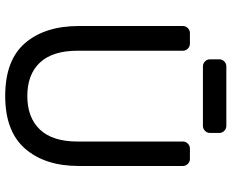

<svg xmlns="http://www.w3.org/2000/svg" viewBox="-96 -784 890 738"><g transform="rotate(90 349.0 -415.0)"><path d="M618 -673V-273Q618 -143 551.5 -66.5Q485 10 349 10Q211 10 145.5 -66.5Q80 -143 80 -273V-673Q80 -684 88 -692Q96 -700 107 -700H148Q159 -700 167 -692Q175 -684 175 -673V-268Q175 -172 220.5 -123.5Q266 -75 349 -75Q432 -75 478 -123.5Q524 -172 524 -268V-673Q524 -684 532 -692Q540 -700 551 -700H591Q602 -700 610 -692Q618 -684 618 -673ZM208 -777V-813Q208 -824 216 -832Q224 -840 235 -840H464Q475 -840 483 -832Q491 -824 491 -813V-777Q491 -766 483 -758Q475 -750 464 -750H235Q224 -750 216 -758Q208 -766 208 -777Z"/></g></svg>

Font: Rubik
Style: Regular
Weight: 400
Designer: Hubert & Fischer
Foundry: Hubert & Fischer
Version: Version 1.100